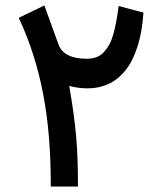

<svg xmlns="http://www.w3.org/2000/svg" viewBox="-20 -680 590 700"><path d="M165 -11.2Q165 -194.3 137 -339.1Q108.9 -483.9 52.2 -606.4L48.3 -614.7L56.6 -619.1L131.8 -655.3L141.6 -660.2L145.5 -649.9L193.4 -517.6Q212.4 -465.8 296.9 -465.8Q316.4 -465.8 331.8 -471.7Q347.2 -477.5 358.6 -490Q370.1 -502.4 378.4 -517.3Q386.7 -532.2 392.8 -554.2Q398.9 -576.2 403.1 -597.4Q407.2 -618.7 411.1 -647.5L412.6 -658.2L423.3 -655.3L495.1 -636.2L502.9 -634.3L502.4 -626.5Q500 -595.2 495.1 -566.9Q490.2 -538.6 481.7 -511.5Q473.1 -484.4 461.7 -461.4Q450.2 -438.5 433.8 -419.2Q417.5 -399.9 397.9 -386.5Q378.4 -373 353.3 -365.5Q328.1 -357.9 299.3 -357.9Q265.6 -357.9 232.4 -366.7Q249.5 -269 256.8 -191.4Q264.2 -113.8 264.2 -9.8V0H254.4H174.8H165V-9.8Z"/></svg>

Font: Samim FD-WOL
Style: Medium-FD-WOL
Weight: 500
Foundry: DejaVu fonts team - Redesigned by Saber Rastikerdar
Version: Version 4.0.0